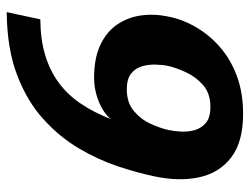

<svg xmlns="http://www.w3.org/2000/svg" viewBox="-104 -612 727 558"><g transform="rotate(-90 259.0 -333.5)"><path d="M25 -248Q35 -296 53.8 -353Q72.7 -410 105.8 -466.5Q139 -523 191.3 -570.5Q243.7 -618 320 -647Q396.3 -676 502.3 -677L481.3 -579.3Q424.3 -579 379 -565.7Q333.7 -552.3 298.5 -526.8Q263.3 -501.3 237.2 -463Q211 -424.7 191.3 -373.7Q200.3 -386.3 218.8 -397.7Q237.3 -409 261.5 -416Q285.7 -423 312 -423Q368 -423 406.3 -405.2Q444.7 -387.3 465.8 -356.5Q487 -325.7 492.5 -287.2Q498 -248.7 489.3 -207Q481 -165.3 458.3 -126.5Q435.7 -87.7 400.2 -56.8Q364.7 -26 316.3 -8Q268 10 206.7 10Q125 10 80 -24.5Q35 -59 22.3 -117.5Q9.7 -176 25 -248ZM159.7 -207Q156 -190.3 155 -169.5Q154 -148.7 159.8 -129.3Q165.7 -110 181.2 -97.5Q196.7 -85 226.3 -85Q266 -85 290.2 -106.2Q314.3 -127.3 327.5 -156.2Q340.7 -185 345.7 -207Q349.3 -223.7 349.8 -244.5Q350.3 -265.3 344.7 -284.3Q339 -303.3 323.3 -315.7Q307.7 -328 278 -328Q239 -328 214.7 -307.3Q190.3 -286.7 177.5 -258.3Q164.7 -230 159.7 -207Z"/></g></svg>

Font: Epunda Slab Light
Style: Italic
Weight: 300
Italic angle: -12°
Designer: Simon Atzbach
Foundry: typofactur
Version: Version 1.102